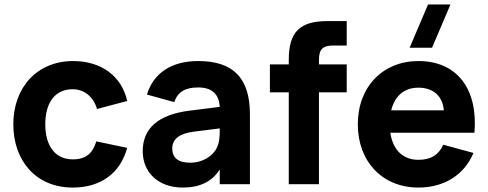

<svg xmlns="http://www.w3.org/2000/svg" viewBox="-20 -830 2200 865"><path d="M308 15C433 15 522 -49 553 -164L414 -193C398 -141 369 -112 308 -112C226 -112 184 -176 184 -270C184 -360 222 -428 308 -428C358 -428 401 -395 417 -339L553 -375C529 -486 437 -555 310 -555C145 -555 40 -434 40 -270C40 -108 140 15 308 15Z M873 -555C753.5 -555 671.5 -501.5 642 -404L765 -370C781 -416 814 -436 873 -436C933 -436 966.5 -408 970 -348.5L834.5 -331.5C694 -314 623 -252.5 623 -149C623 -51 695.5 15 803 15C881 15 935.5 -12 970 -66.5V0H1106V-315C1106 -478 1031 -555 873 -555ZM970 -251.5V-244C970 -220 969.5 -189.5 957 -164C939 -127.5 894 -97 837 -97C783.5 -97 756 -118.5 756 -161C756 -203.5 788.5 -229 854.5 -237Z M1281 -414V0H1417V-414H1542V-540H1417V-560C1417 -608 1434 -625 1482 -625H1542V-735H1456C1330 -735 1281 -686 1281 -560V-540H1196V-414Z M1926.5 -615 2009.5 -810H1908.5L1825.5 -615ZM1865 -110C1795 -110 1750 -154.5 1738.5 -232H2117.5C2134 -428 2040 -555 1865 -555C1705 -555 1592 -439 1592 -270C1592 -103 1702 15 1865 15C1981 15 2072 -42 2113 -141L1977 -178C1956 -131.5 1920.5 -110 1865 -110ZM1742.5 -333C1758.5 -398 1801 -435 1865 -435C1932 -435 1974.5 -397 1979.5 -333Z"/></svg>

Font: Vela Sans ExtBd
Style: Regular
Weight: 800
Designer: Principal design: Mikhail Sharanda - project Manrope.
Design modification: Ravid Balaliev
Foundry: Mikhail Sharanda
Version: Version 1.001